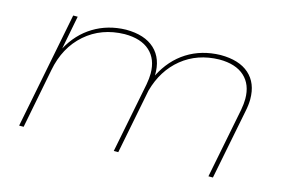

<svg xmlns="http://www.w3.org/2000/svg" viewBox="-73 -671 1213 825"><g transform="rotate(15 533.5 -258.5)"><path d="M990 -366Q990 -342 984 -313L922 0H902L964 -313Q969 -341 969 -362Q969 -426 930 -461.5Q891 -497 818 -497Q721 -495 652.5 -439.5Q584 -384 558 -289L501 0H481L543 -313Q548 -341 548 -362Q548 -426 509 -461.5Q470 -497 397 -497Q294 -495 223 -433Q152 -371 132 -266L80 0H60L162 -517H182L153 -368Q191 -438 254 -476.5Q317 -515 397 -517Q481 -517 525.5 -475.5Q570 -434 568 -359Q606 -434 670 -474.5Q734 -515 818 -517Q901 -517 945.5 -477.5Q990 -438 990 -366Z"/></g></svg>

Font: TypoPRO Montserrat
Style: Italic
Weight: 250
Italic angle: -11.3°
Designer: Julieta Ulanovsky
Foundry: Julieta Ulanovsky
Version: Version 6.001